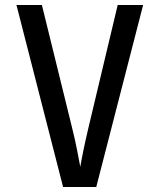

<svg xmlns="http://www.w3.org/2000/svg" viewBox="-20 -750 640 770"><path d="M233 0H366L554 -730H452L335 -239C320 -176 307 -112 302 -81C296 -112 285 -175 269 -238L148 -730H46Z"/></svg>

Font: JetBrains Mono Medium
Style: Regular
Weight: 436
Monospace: yes
Designer: Philipp Nurullin, Konstantin Bulenkov
Foundry: JetBrains
Version: Version 2.305